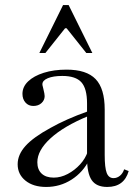

<svg xmlns="http://www.w3.org/2000/svg" viewBox="-20 -730 530 761"><path d="M405 11Q362 11 343.5 -16Q325 -43 325 -104V-320Q325 -379 302.5 -404Q280 -429 227 -429Q191 -429 169.5 -420Q148 -411 148 -396Q148 -392 149.5 -387.5Q151 -383 152 -377Q157 -357 157 -349Q157 -333 144.5 -321.5Q132 -310 112 -310Q93 -310 81 -323.5Q69 -337 69 -358Q69 -386 91.5 -407.5Q114 -429 153.5 -441.5Q193 -454 244 -454Q323 -454 359 -416.5Q395 -379 395 -296V-116Q395 -65 403 -44.5Q411 -24 430 -24Q444 -24 455.5 -33.5Q467 -43 472 -59L490 -52Q472 11 405 11ZM163 11Q112 11 81 -14Q50 -39 50 -79Q50 -117 81 -151.5Q112 -186 180 -223Q210 -240 247 -256.5Q284 -273 329 -289L330 -270Q233 -230 180.5 -182Q128 -134 128 -87Q128 -58 145 -42Q162 -26 193 -26Q221 -26 248.5 -40.5Q276 -55 297.5 -78.5Q319 -102 328 -130L334 -97Q309 -47 263.5 -18Q218 11 163 11ZM136 -520 230 -710H252L346 -520H322L244 -618H238L160 -520Z"/></svg>

Font: Baskervville
Style: Regular
Weight: 400
Designer: Alexis Faudot, Rémi Forte, Morgane Pierson, Rafael Ribas, Tanguy Vanlaeys, Rosalie Wagner, Thomas Huot-Marchand
Foundry: ANRT
Version: Version 1.100